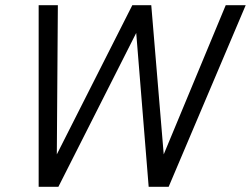

<svg xmlns="http://www.w3.org/2000/svg" viewBox="-20 -720 967 740"><path d="M129 0V-700H203L199 -125L490 -700H563L611 -125L850 -700H927L630 0H553L505 -593L205 0Z"/></svg>

Font: Red Hat Display VF
Style: Italic
Weight: 300
Italic angle: -12°
Designer: Pentagram, MCKL
Foundry: Pentagram, MCKL
Version: Version 1.010